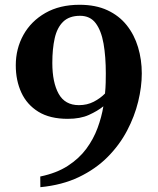

<svg xmlns="http://www.w3.org/2000/svg" viewBox="-20 -608 663 808"><path d="M149.9 179.7 149.4 134.8Q218.3 120.6 265.6 89.8Q313 59.1 343.3 18.1Q373.5 -22.9 390.6 -69.3Q407.7 -115.7 415 -160.6Q390.1 -140.6 354 -124.3Q317.9 -107.9 265.1 -107.9Q189.9 -107.9 141.6 -137.7Q93.3 -167.5 69.8 -218.5Q46.4 -269.5 46.4 -333Q46.4 -403.3 78.6 -461.2Q110.8 -519 171.1 -553.5Q231.4 -587.9 314.9 -587.9Q382.8 -587.9 432.1 -564.9Q481.4 -542 513.4 -501.7Q545.4 -461.4 561 -409.2Q576.7 -356.9 576.7 -298.8Q576.7 -242.7 561.5 -180.4Q546.4 -118.2 514.6 -57.9Q482.9 2.4 432.6 53Q382.3 103.5 312 137.2Q241.7 170.9 149.9 179.7ZM312 -165.5Q346.7 -165.5 374.5 -179.9Q402.3 -194.3 421.9 -214.4Q424.3 -238.3 424.8 -260Q425.3 -281.7 425.3 -299.3Q425.3 -369.6 415.8 -424.3Q406.2 -479 382.8 -510.3Q359.4 -541.5 316.9 -541.5Q271.5 -541.5 245.8 -516.6Q220.2 -491.7 210.2 -447Q200.2 -402.3 200.2 -343.3Q200.2 -261.2 226.8 -213.4Q253.4 -165.5 312 -165.5Z"/></svg>

Font: Gelasio SemiBold
Style: Regular
Weight: 600
Designer: Eben Sorkin
Foundry: Eben Sorkin
Version: Version 1.008